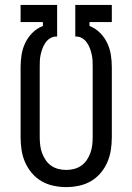

<svg xmlns="http://www.w3.org/2000/svg" viewBox="-20 -755 540 783"><path d="M250 8Q224 8 198 2.5Q172 -3 149.5 -16Q127 -29 110 -49Q93 -69 82.5 -93Q72 -117 68 -143Q64 -169 64 -195V-481Q64 -507 68 -532Q72 -557 83 -580Q94 -603 112.5 -621.5Q131 -640 155 -649V-665H64V-735H213V-606H209Q196 -606 184.5 -599Q173 -592 165.5 -581Q158 -570 153.5 -558Q149 -546 146 -533Q143 -520 142.5 -507Q142 -494 142 -481V-195Q142 -179 144 -162.5Q146 -146 151.5 -131Q157 -116 166 -102.5Q175 -89 188.5 -79.5Q202 -70 218 -66Q234 -62 250 -62Q266 -62 282 -66Q298 -70 311.5 -79.5Q325 -89 334 -102.5Q343 -116 348.5 -131Q354 -146 356 -162.5Q358 -179 358 -195V-481Q358 -494 357.5 -507Q357 -520 354 -533Q351 -546 346.5 -558Q342 -570 334.5 -581Q327 -592 315.5 -599Q304 -606 291 -606H287V-735H436V-665H345V-649Q369 -640 387.5 -621.5Q406 -603 417 -580Q428 -557 432 -532Q436 -507 436 -481V-195Q436 -169 432 -143Q428 -117 417.5 -93Q407 -69 390 -49Q373 -29 350.5 -16Q328 -3 302 2.5Q276 8 250 8Z"/></svg>

Font: Iosevka Term Curly
Style: Regular
Weight: 400
Designer: Belleve Invis
Foundry: Belleve Invis
Version: Version 32.3.0